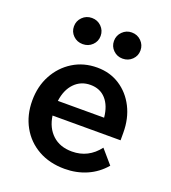

<svg xmlns="http://www.w3.org/2000/svg" viewBox="-137 -842 855 960"><g transform="rotate(20 290.0 -362.0)"><path d="M463 -150 526 -77Q487 -31 433 -7.5Q379 16 316 16Q236 16 175.5 -18Q115 -52 81.5 -112.5Q48 -173 48 -250Q48 -326 80.5 -386Q113 -446 169.5 -481Q226 -516 298 -516Q366 -516 418.5 -482Q471 -448 501 -389Q531 -330 531 -254V-214H169Q178 -151 217.5 -114.5Q257 -78 321 -78Q408 -78 463 -150ZM296 -423Q245 -423 211 -388Q177 -353 169 -292H415Q409 -354 378 -388.5Q347 -423 296 -423ZM400 -601Q371 -601 350.5 -621Q330 -641 330 -670Q330 -699 350.5 -719.5Q371 -740 400 -740Q430 -740 450.5 -719.5Q471 -699 471 -670Q471 -641 450.5 -621Q430 -601 400 -601ZM188 -601Q158 -601 137.5 -621Q117 -641 117 -670Q117 -699 137.5 -719.5Q158 -740 188 -740Q218 -740 238.5 -719.5Q259 -699 259 -670Q259 -641 238.5 -621Q218 -601 188 -601Z"/></g></svg>

Font: Wix Madefor Text SemiBold
Style: Regular
Weight: 600
Designer: Dalton Maag Ltd
Foundry: Dalton Maag Ltd
Version: Version 3.100